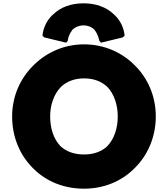

<svg xmlns="http://www.w3.org/2000/svg" viewBox="-20 -1114 1012 1156"><path d="M388 -868V-869C392 -908 419 -938 419 -938C434 -950 454 -961 483 -961C511 -961 531 -951 546 -938C571 -909 578 -869 578 -869V-868L588 -857L720 -889L730 -899V-902C725 -948 705 -988 674 -1020L665 -1028C622 -1070 559 -1094 483 -1094C407 -1094 344 -1070 301 -1028L293 -1021C262 -990 241 -949 236 -902V-899L246 -889L378 -857ZM486 -642C545 -642 589 -624 624 -593C668 -549 689 -481 689 -413C689 -345 669 -278 625 -233C593 -203 547 -184 486 -184C424 -184 378 -203 345 -233C301 -278 282 -345 282 -413C282 -480 303 -546 348 -592C382 -623 427 -642 486 -642ZM177 -103 185 -95C260 -22 364 22 486 22C605 22 709 -22 785 -96L792 -103C870 -180 918 -290 918 -413C918 -535 870 -643 792 -720L785 -727C708 -802 602 -847 486 -847C371 -847 266 -802 188 -727L180 -719C102 -642 53 -534 53 -413C53 -290 99 -181 177 -103Z"/></svg>

Font: Hussar Woodtype
Style: Ultra
Weight: 900
Foundry: Cannot Into Space Fonts
Version: Version 1.07